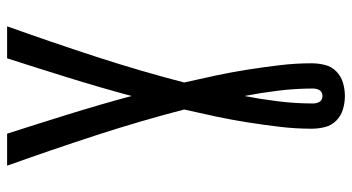

<svg xmlns="http://www.w3.org/2000/svg" viewBox="-245 -530 990 540"><g transform="rotate(-90 250.0 -260.0)"><path d="M250 215Q231 215 212.5 209.5Q194 204 180.5 190.5Q167 177 162.5 158.5Q158 140 158 121Q158 76 163.5 30.5Q169 -15 176 -59.5Q183 -104 192.5 -148.5Q202 -193 212 -237Q179 -364 138.5 -488Q98 -612 54 -735H144Q172 -648 199 -561Q226 -474 250 -385Q274 -474 301 -561Q328 -648 356 -735H446Q402 -612 361.5 -488Q321 -364 288 -237Q298 -193 307.5 -148.5Q317 -104 324 -59.5Q331 -15 336.5 30.5Q342 76 342 121Q342 140 337.5 158.5Q333 177 319.5 190.5Q306 204 287.5 209.5Q269 215 250 215ZM250 152Q255 152 259.5 150Q264 148 266.5 143.5Q269 139 270 134.5Q271 130 271 125Q271 76 265 27.5Q259 -21 250 -68Q241 -21 235 27.5Q229 76 229 125Q229 130 230 134.5Q231 139 233.5 143.5Q236 148 240.5 150Q245 152 250 152Z"/></g></svg>

Font: Iosevka SS18 Medium
Style: Regular
Weight: 500
Monospace: yes
Designer: Belleve Invis
Foundry: Belleve Invis
Version: Version 25.1.1; ttfautohint (v1.8.4)